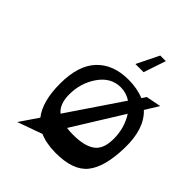

<svg xmlns="http://www.w3.org/2000/svg" viewBox="-327 -1366 1607 1607"><g transform="rotate(45 476.5 -562.0)"><path d="M683 -1182 617 -985H520L617 -1182ZM842 -763Q959 -654 953 -424Q948 -194 864 -89.5Q780 15 572 14Q460 13 382 -22L381 -20L164 58L275 -105Q190 -212 190 -424Q190 -638 291 -745Q392 -852 572 -852Q677 -852 757 -818L783 -857L916 -883ZM308 -413Q308 -299 371 -248L693 -724Q637 -761 572 -761Q456 -761 382 -655Q308 -549 308 -413ZM572 -197Q703 -197 769 -244.5Q835 -292 835 -413Q835 -543 769 -645L494 -202Q524 -197 572 -197Z"/></g></svg>

Font: OpenDyslexic
Style: Regular
Weight: 400
Designer: Abbie Gonzalez
Version: Version 0.920;hotconv 1.0.109;makeotfexe 2.5.65596